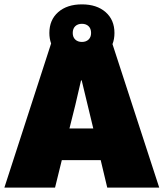

<svg xmlns="http://www.w3.org/2000/svg" viewBox="-30 -859 749 879"><path d="M461 0 431 -126H253L222 0H-10L204 -660Q196 -682 196 -708Q196 -768 236.5 -803.5Q277 -839 345 -839Q413 -839 453.5 -803.5Q494 -768 494 -708Q494 -680 485 -657L699 0ZM303 -708Q303 -689 314.5 -678Q326 -667 345 -667Q364 -667 375.5 -678Q387 -689 387 -708Q387 -728 375.5 -739Q364 -750 345 -750Q326 -750 314.5 -739Q303 -728 303 -708ZM288 -271H397L344 -491H341L315 -379Z"/></svg>

Font: Elaine Sans Black
Style: Regular
Weight: 900
Designer: Wei Huang
Foundry: Wei Huang
Version: Version 2.001;December 24, 2019;FontCreator 12.0.0.2547 64-b